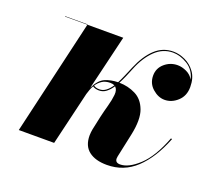

<svg xmlns="http://www.w3.org/2000/svg" viewBox="-89 -586 791 712"><g transform="rotate(20 306.5 -230.0)"><path d="M149 -455.5V-454H290.5L239 -238Q255.5 -272.5 278.2 -282.2Q301 -292 329 -292.5Q336.5 -307 344 -324.5Q351.5 -342 359.5 -361Q381 -412.5 411.5 -441Q442 -469.5 483.5 -469.5Q506.5 -469.5 530.2 -458.5Q554 -447.5 570.2 -425Q586.5 -402.5 586.5 -367Q586.5 -332 563.5 -311Q540.5 -290 512.5 -290Q487.5 -290 465 -309.8Q442.5 -329.5 442.5 -360.5Q442.5 -389.5 464.5 -408.5Q486.5 -427.5 515.5 -427.5Q532.5 -427.5 550.8 -419Q569 -410.5 578.5 -393.5Q569.5 -430.5 540.5 -448Q511.5 -465.5 483.5 -465.5Q443.5 -465.5 413.2 -436.2Q383 -407 363.5 -358.5Q356 -340 348.8 -323.2Q341.5 -306.5 334 -292.5Q369 -292 398.5 -277.2Q428 -262.5 441.5 -226.5Q455 -190.5 441.5 -127L421.5 -33.5Q420.5 -29 420.5 -25Q420.5 -8.5 440 -8.5Q473 -8.5 513.2 -45.8Q553.5 -83 584.5 -164L589 -162.5Q556.5 -80 508.5 -35Q460.5 10 394 10Q348.5 10 322.8 -10Q297 -30 297 -71Q297 -76.5 297.8 -83.8Q298.5 -91 299.5 -95.5L311 -149Q316.5 -173 323.5 -198.2Q330.5 -223.5 332.5 -244Q334.5 -264.5 323.5 -274.5Q312.5 -258 300.2 -248.8Q288 -239.5 272.5 -239.5Q257 -239.5 247 -246.5Q242.5 -238.5 239 -229.2Q235.5 -220 233 -211L183 0H43.5L149 -454H60.5V-455.5ZM303 -280.5Q283.5 -280.5 270.8 -272Q258 -263.5 249.5 -250.5Q253.5 -247.5 258.8 -245.8Q264 -244 272.5 -244Q286.5 -244 298 -252.8Q309.5 -261.5 320 -277Q313 -280.5 303 -280.5Z"/></g></svg>

Font: Bodoni* 36pt
Style: Bold Italic
Weight: 700
Italic angle: -13°
Version: Version 2.3